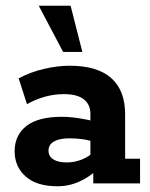

<svg xmlns="http://www.w3.org/2000/svg" viewBox="-20 -639 524 669"><path d="M180 10Q108 10 69.5 -24Q31 -58 31 -112Q31 -168 72 -200Q113 -232 195 -232Q223 -232 255.5 -227Q288 -222 312 -215L295 -203V-242Q295 -275 272 -293Q249 -311 203 -311Q169 -311 136.5 -302Q104 -293 74 -276L45 -366Q86 -388 133.5 -399Q181 -410 223 -410Q319 -410 367.5 -367Q416 -324 416 -241V-86H468V0H305V-66L323 -52Q295 -24 258 -7Q221 10 180 10ZM213 -73Q240 -73 266 -83.5Q292 -94 306 -110L295 -78V-171L312 -143Q290 -151 267 -154Q244 -157 222 -157Q187 -157 168 -146Q149 -135 149 -114Q149 -94 166 -83.5Q183 -73 213 -73ZM200 -458 115 -619H226L267 -458Z"/></svg>

Font: Rokkitt
Style: Bold
Weight: 700
Designer: Vernon Adams
Foundry: Vernon Adams
Version: Version 3.103